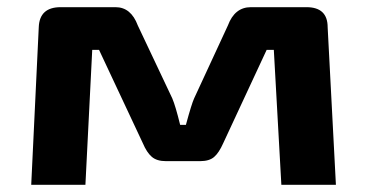

<svg xmlns="http://www.w3.org/2000/svg" viewBox="-20 -515 1022 535"><path d="M679 -495H834Q893 -495 893 -439L916 0H764L743 -376H723L602 -116Q590 -89 576.5 -77.5Q563 -66 538 -66H442Q417 -66 403 -78Q389 -90 378 -116L256 -376H237L218 0H67L88 -439Q90 -495 149 -495H302Q345 -495 364 -444L460 -241Q469 -220 482 -167H498Q514 -226 521 -241L615 -444Q634 -495 679 -495Z"/></svg>

Font: Exo 2 Expanded
Style: Bold
Weight: 700
Width: 7
Designer: Natanael Gama
Version: Version 1.001;PS 001.001;hotconv 1.0.70;makeotf.lib2.5.58329